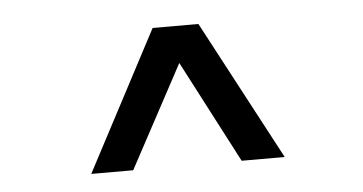

<svg xmlns="http://www.w3.org/2000/svg" viewBox="-32 -776 663 351"><g transform="rotate(-5 300.0 -601.0)"><path d="M123 -473 258 -729H342L478 -473H399L301 -661L200 -473Z"/></g></svg>

Font: Mona Sans
Style: Regular
Weight: 400
Designer: Deni Anggara
Foundry: GitHub
Version: Version 2.000;Glyphs 3.2.3 (3260)